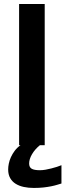

<svg xmlns="http://www.w3.org/2000/svg" viewBox="-20 -720 325 952"><path d="M201.7 0H177.7Q152.8 20.5 138.7 44.7Q124.5 68.8 124.5 90.8Q124.5 109.4 137.2 116.7Q149.9 124 177.7 124Q189.9 124 204.8 121.6Q219.7 119.1 234.4 115.2Q249 111.3 262.5 107.2Q275.9 103 284.7 99.1V189.9Q275.9 192.4 263.4 196.3Q251 200.2 234.1 203.6Q217.3 207 195.8 209.5Q174.3 211.9 147.5 211.9Q121.1 211.9 98.1 207Q75.2 202.1 57.9 191.4Q40.5 180.7 30.5 163.1Q20.5 145.5 20.5 120.1Q20.5 106.9 23.7 91.1Q26.9 75.2 34.2 59.1Q41.5 43 53 27.6Q64.5 12.2 81.5 0H74.7V-700.2H201.7Z"/></svg>

Font: Audiowide
Style: Regular
Weight: 400
Version: Version 1.003